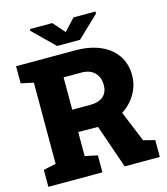

<svg xmlns="http://www.w3.org/2000/svg" viewBox="-129 -995 951 1094"><g transform="rotate(-15 347.0 -448.0)"><path d="M19.5 0V-100.1L93.3 -115.7V-594.7L19.5 -610.4V-711.4H369.1Q453.6 -711.4 515.6 -684.6Q577.6 -657.7 611.3 -608.2Q645 -558.6 645 -490.7Q645 -428.2 611.1 -374.5Q577.1 -320.8 518.1 -288.3Q459 -255.9 383.3 -256.3L264.6 -257.8V-115.7L338.4 -100.1V0ZM469.7 0 374 -277.3 522.9 -328.1 609.4 -116.7 676.8 -99.6V0ZM264.6 -389.2H371.1Q420.9 -389.2 447.8 -412.4Q474.6 -435.5 474.6 -479.5Q474.6 -524.9 447.3 -552.5Q419.9 -580.1 369.1 -580.1H264.6ZM537.1 -895.5V-882.9L410.2 -762.3H275.4L150.4 -884.8V-895.5H282.2L343.3 -826.2L407.7 -895.5Z"/></g></svg>

Font: Roboto Slab LO Black
Style: Regular
Weight: 900
Designer: Google
Version: Version 2.000